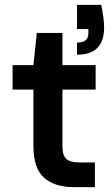

<svg xmlns="http://www.w3.org/2000/svg" viewBox="-20 -773 461 793"><path d="M286 0Q205 0 161.5 -39.5Q118 -79 118 -169V-403H32V-504H118L132 -637H238V-504H375V-403H238V-169Q238 -131 254 -116.5Q270 -102 310 -102H372V0ZM298 -597Q345 -597 345 -635V-653H298V-753H398Q410 -696 410 -659Q410 -547 298 -547Z"/></svg>

Font: AWOL-DM SemiBold
Style: Regular
Weight: 600
Designer: Colophon Foundry, Jonny Pinhorn, Mikhail Sharanda
Foundry: Colophon Foundry
Version: Version 1.000;Glyphs 3.2.3 (3260)